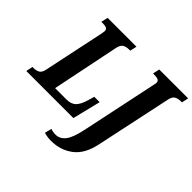

<svg xmlns="http://www.w3.org/2000/svg" viewBox="-238 -958 1442 1442"><g transform="rotate(45 482.5 -237.0)"><path d="M-9 -54H2Q32 -54 51.5 -65.5Q71 -77 78 -112L179 -591Q180 -598 182.5 -610Q185 -622 185 -628Q185 -647 171 -653.5Q157 -660 128 -660H117L130 -714H436L424 -660H413Q381 -660 361.5 -648Q342 -636 334 -600L224 -62H345Q393 -62 419 -87Q445 -112 463 -172L478 -224H535L480 0H-20ZM407 229 421 174Q446 183 473 183Q518 183 549.5 143.5Q581 104 602 3L730 -604Q734 -618 734 -628Q734 -647 720 -653.5Q706 -660 677 -660H666L678 -714H985L973 -660H963Q931 -660 911 -648Q891 -636 884 -600L756 2Q731 126 657 183Q583 240 481 240Q442 240 407 229Z"/></g></svg>

Font: Noto Serif CondExtraBold
Style: Italic
Weight: 800
Width: 3
Italic angle: -12°
Designer: Monotype Design Team
Foundry: Monotype Imaging Inc.
Version: Version 1.001